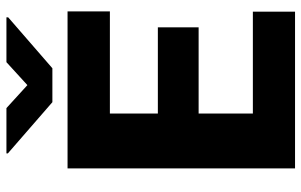

<svg xmlns="http://www.w3.org/2000/svg" viewBox="-191 -751 942 600"><g transform="rotate(-90 280.0 -451.0)"><path d="M494.6 -301.3H225.1V-131.8H543.5V0H53.7V-710.9H544.4V-578.6H225.1V-428.7H494.6ZM314 -836.4 385.7 -901.9H525.9V-896.5L366.7 -758.3H260.7L100.6 -897.5V-901.9H242.2Z"/></g></svg>

Font: Roboto
Style: Regular
Weight: 900
Designer: Google
Version: Version 2.001171; 2014